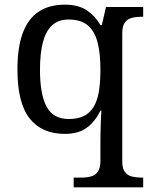

<svg xmlns="http://www.w3.org/2000/svg" viewBox="-20 -566 654 826"><path d="M297 240V198H330Q353 198 371.5 193Q390 188 401 172.5Q412 157 412 126V40Q412 24 412.5 -0.5Q413 -25 414 -50Q415 -75 416 -90H412Q390 -44 354 -17Q318 10 259 10Q160 10 107.5 -56.5Q55 -123 55 -267Q55 -364 78.5 -425.5Q102 -487 147.5 -516.5Q193 -546 259 -546Q317 -546 353.5 -521.5Q390 -497 412 -458H418L436 -536H596V-494H588Q566 -494 547 -489Q528 -484 517 -469Q506 -454 506 -422V130Q506 159 517.5 174Q529 189 547.5 193.5Q566 198 588 198H596V240ZM276 -54Q315 -54 341 -67Q367 -80 383 -106.5Q399 -133 405.5 -173Q412 -213 412 -267Q412 -337 399.5 -384.5Q387 -432 357.5 -457Q328 -482 275 -482Q231 -482 204 -457Q177 -432 164.5 -384Q152 -336 152 -266Q152 -160 180.5 -107Q209 -54 276 -54Z"/></svg>

Font: Noto Serif Khmer
Style: Regular
Weight: 400
Designer: Danh Hong and the Monotype Design Team
Foundry: Monotype Imaging Inc.
Version: Version 2.003